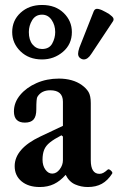

<svg xmlns="http://www.w3.org/2000/svg" viewBox="-20 -741 477 772"><path d="M140 11Q94 11 66.5 -12Q39 -35 39 -73Q39 -108 65 -138Q91 -168 142 -192L233 -235V-332Q233 -378 182 -378Q146 -378 130 -351Q128 -347 127 -335.5Q126 -324 126 -301Q126 -273 115 -260.5Q104 -248 80 -248Q36 -248 36 -293Q36 -329 61 -359Q86 -389 127 -407Q168 -425 217 -425Q244 -425 267.5 -418.5Q291 -412 309 -399Q327 -386 336 -371Q345 -356 345 -326V-97Q345 -42 380 -42Q388 -42 395.5 -46Q403 -50 413 -59Q417 -63 425.5 -55.5Q434 -48 431 -43Q413 -15 389.5 -2Q366 11 333 11Q306 11 282 0.5Q258 -10 244 -38Q222 -13 197 -1Q172 11 140 11ZM190 -43Q207 -43 220 -60Q233 -77 233 -97V-192L227 -197Q198 -182 181 -168.5Q164 -155 157.5 -138.5Q151 -122 151 -99Q151 -75 162.5 -59Q174 -43 190 -43ZM149 -502Q96 -502 62.5 -534.5Q29 -567 29 -612Q29 -659 63 -690Q97 -721 149 -721Q203 -721 236 -689Q269 -657 269 -612Q269 -563 233 -532.5Q197 -502 149 -502ZM149 -544Q178 -544 190 -566Q202 -588 202 -612Q202 -640 187.5 -661Q173 -682 149 -682Q123 -682 109.5 -660Q96 -638 96 -612Q96 -580 111 -562Q126 -544 149 -544ZM317 -502Q309 -502 301.5 -508Q294 -514 294 -525Q294 -534 299 -549L357 -696Q362 -708 375.5 -705Q389 -702 406 -692Q420 -685 430.5 -675Q441 -665 434 -655L347 -524Q333 -502 317 -502Z"/></svg>

Font: Junicode VF
Style: Regular
Weight: 400
Designer: Peter S. Baker
Version: Version 2.213